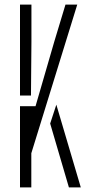

<svg xmlns="http://www.w3.org/2000/svg" viewBox="-20 -820 382 840"><path d="M67.5 0V-355.5H135.5L217.5 -638L266.5 -800H318L117 -149.5V0ZM281.5 0 199.5 -279.5 226.5 -362 333.5 0ZM67.5 -402V-800H117.5V-636.5L115.5 -402Z"/></svg>

Font: Big Shoulders Stencil Text ExtraLight
Style: Regular
Weight: 250
Version: Version 2.001